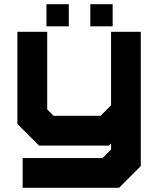

<svg xmlns="http://www.w3.org/2000/svg" viewBox="-20 -691 758 911"><path d="M165.5 0 62.5 -103V-540H204V-172L234.5 -141.5H457L507 -191.5V-540H648V97L545 200H87.5V59H466.5L507 18.5V-10L497 0ZM408.5 -566V-671H514.5V-566ZM200.5 -566V-671H306.5V-566Z"/></svg>

Font: Tourney Expanded Black
Style: Regular
Weight: 900
Width: 7
Designer: Tyler Finck
Foundry: Etcetera Type Co
Version: Version 1.010; ttfautohint (v1.8.3)